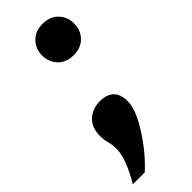

<svg xmlns="http://www.w3.org/2000/svg" viewBox="-259 -540 720 720"><g transform="rotate(-45 100.5 -180.5)"><path d="M-36 152Q-12 112 1.5 77Q15 42 15 15Q15 -7 10 -24.5Q5 -42 5 -63Q5 -108 31.5 -132Q58 -156 98 -156Q132 -156 151.5 -138Q171 -120 171 -81Q171 -57 158 -26.5Q145 4 123.5 37Q102 70 77 100Q52 130 27 152ZM150 -347Q111 -347 88 -371Q65 -395 65 -430Q65 -465 88 -489Q111 -513 150 -513Q189 -513 212 -489Q235 -465 235 -430Q235 -395 212 -371Q189 -347 150 -347Z"/></g></svg>

Font: Livvic SemiBold
Style: Italic
Weight: 600
Italic angle: -10°
Designer: Jacques Le Bailly, Baron von Fonthausen
Version: Version 1.001; ttfautohint (v1.8.2)